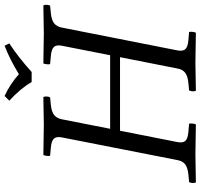

<svg xmlns="http://www.w3.org/2000/svg" viewBox="-38 -814 854 817"><g transform="rotate(-90 388.5 -405.0)"><path d="M448.2 -696.8Q422.9 -742.2 369.1 -792L389.2 -812Q441.4 -787.6 481.9 -751Q544.4 -789.6 603 -812L612.8 -792Q555.2 -754.4 491.2 -696.8ZM603 -568.8Q607.4 -591.3 597.7 -602.1Q587.9 -612.8 559.1 -615.2L524.9 -618.2Q522.9 -622.1 524.2 -633.1Q525.4 -644 527.8 -647Q615.7 -645 654.8 -645Q685.1 -645 774.9 -647Q777.8 -640.1 776.9 -630.6Q775.9 -621.1 772.9 -618.2L742.2 -615.2Q712.4 -612.3 698.5 -601.3Q684.6 -590.3 680.2 -568.8L583 -76.2Q578.6 -53.2 588.4 -42.7Q598.1 -32.2 627 -29.8L661.1 -26.9Q663.1 -22.9 661.9 -12Q660.6 -1 658.2 2Q570.3 0 530.8 0Q501 0 411.1 2Q408.2 -4.9 409.2 -14.4Q410.2 -23.9 413.1 -26.9L443.8 -29.8Q473.6 -32.7 487.8 -43.5Q502 -54.2 505.9 -76.2L554.2 -320.8H241.2L192.9 -76.2Q188.5 -53.2 198.2 -42.7Q208 -32.2 236.8 -29.8L271 -26.9Q272.9 -22.9 271.7 -12Q270.5 -1 268.1 2Q180.2 0 141.1 0Q110.8 0 21 2Q18.1 -4.9 19 -14.4Q20 -23.9 22.9 -26.9L54.2 -29.8Q84 -32.7 98.1 -43.5Q112.3 -54.2 116.2 -76.2L212.9 -568.8Q217.3 -591.3 207.5 -602.1Q197.8 -612.8 168.9 -615.2L134.8 -618.2Q132.8 -622.1 134.3 -632.8Q135.7 -643.6 138.2 -647Q226.1 -645 265.1 -645Q294.9 -645 384.8 -647Q387.7 -640.1 386.7 -630.6Q385.7 -621.1 382.8 -618.2L352.1 -615.2Q322.3 -612.3 308.3 -601.3Q294.4 -590.3 290 -568.8L249.5 -362.8H562.5Z"/></g></svg>

Font: Linux Libertine G
Style: Italic
Weight: 400
Italic angle: -12°
Designer: Philipp H. Poll
Foundry: Philipp H. Poll
Version: Version 5.1.3